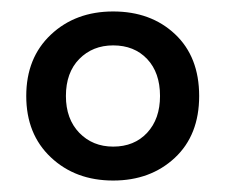

<svg xmlns="http://www.w3.org/2000/svg" viewBox="-20 -630 393 335"><path d="M177.5 -315Q111.7 -315 68.8 -355.4Q25.8 -395.8 25.8 -462.5Q25.8 -529.2 68.8 -569.6Q111.7 -610 177.5 -610Q243.3 -610 285.4 -570.4Q327.5 -530.8 327.5 -462.5Q327.5 -394.2 285 -354.6Q242.5 -315 177.5 -315ZM177.5 -374.2Q214.2 -374.2 236.7 -398.3Q259.2 -422.5 259.2 -462.5Q259.2 -503.3 236.7 -527.1Q214.2 -550.8 177.5 -550.8Q141.7 -550.8 118.3 -527.1Q95 -503.3 95 -462.5Q95 -422.5 118.3 -398.3Q141.7 -374.2 177.5 -374.2Z"/></svg>

Font: Funnel Display Light
Style: Regular
Weight: 400
Version: Version 1.000